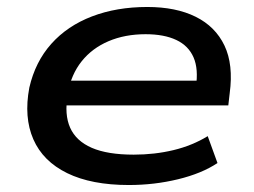

<svg xmlns="http://www.w3.org/2000/svg" viewBox="-20 -521 729 550"><path d="M349 9Q242 9 172.5 -25Q103 -59 75.5 -122Q48 -185 64 -270Q81 -344 127 -395.5Q173 -447 243.5 -474Q314 -501 402 -501Q484 -501 540.5 -473Q597 -445 623 -390.5Q649 -336 638 -254L634 -219H146L157 -290H567L541 -271Q549 -323 534.5 -356.5Q520 -390 485 -406.5Q450 -423 397 -423Q338 -423 291 -403Q244 -383 214 -345.5Q184 -308 174 -254V-249Q164 -193 181 -155Q198 -117 243 -97.5Q288 -78 363 -78Q423 -78 477 -91Q531 -104 575 -131L603 -54Q558 -24 490 -7.5Q422 9 349 9Z"/></svg>

Font: Nunito Sans 10pt Expanded SemiBold
Style: Italic
Weight: 600
Width: 7
Italic angle: -9°
Designer: Vernon Adams
Foundry: Vernon Adams
Version: Version 3.101;gftools[0.9.27]